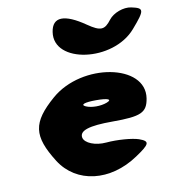

<svg xmlns="http://www.w3.org/2000/svg" viewBox="-87 -916 846 941"><g transform="rotate(-10 336.5 -445.0)"><path d="M179 -467C58 -362 49 -296 136 -158C215 -34 381 -14 525 -111C600 -161 604 -174 554 -192C522 -203 448 -209 393 -204C338 -199 287 -220 281 -248C274 -284 324 -300 441 -300C583 -300 614 -314 625 -383C651 -550 342 -608 179 -467ZM429 -396C398 -384 352 -384 325 -396C298 -408 322 -417 380 -417C438 -417 460 -408 429 -396ZM228 -783C204 -629 497 -588 618 -729C690 -812 690 -822 628 -835C591 -843 539 -824 516 -794C482 -749 461 -747 400 -789C299 -859 239 -857 228 -783Z"/></g></svg>

Font: Hussar Skorodowane
Style: Ky
Weight: 700
Foundry: Cannot Into Space Fonts
Version: Version 0.892